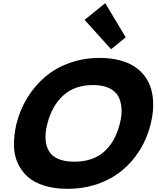

<svg xmlns="http://www.w3.org/2000/svg" viewBox="-20 -1187 999 1217"><path d="M738.8 -400.9Q753.4 -454.6 750.2 -499.8Q747.1 -544.9 728.8 -577.9Q710.4 -610.8 669.9 -629.4Q629.4 -647.9 569.8 -647.9Q453.6 -647.9 380.9 -581.8Q308.1 -515.6 279.8 -400.9Q265.6 -347.2 268.8 -303.2Q272 -259.3 291 -227.8Q310.1 -196.3 350.3 -179.2Q390.6 -162.1 450.2 -162.1Q568.4 -162.1 639.4 -225.1Q710.4 -288.1 738.8 -400.9ZM935.1 -400.9Q912.6 -310.1 865.7 -234.9Q818.8 -159.7 752.2 -105.2Q685.5 -50.8 597.4 -20.5Q509.3 9.8 408.2 9.8Q326.2 9.8 262.2 -9.8Q198.2 -29.3 157.2 -65.2Q116.2 -101.1 92.8 -152.1Q69.3 -203.1 68.4 -265.6Q67.4 -328.1 84 -400.9Q106.4 -490.7 152.8 -566.7Q199.2 -642.6 265.4 -699.2Q331.5 -755.9 420.7 -787.8Q509.8 -819.8 611.8 -819.8Q680.7 -819.8 737.1 -805.4Q793.5 -791 833.5 -764.4Q873.5 -737.8 900.6 -700Q927.7 -662.1 939.9 -615.5Q952.1 -568.8 950.9 -514.9Q949.7 -460.9 935.1 -400.9ZM647 -1167 776.9 -950.2 684.1 -875 516.1 -1061Z"/></svg>

Font: Sinkin Sans 800 Black Italic
Style: Regular
Weight: 900
Italic angle: -112°
Designer: Keith Bates
Foundry: K-Type
Version: Sinkin Sans (version 1.0)  by Keith Bates   •   © 2014   www